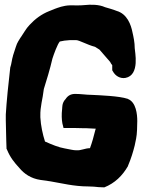

<svg xmlns="http://www.w3.org/2000/svg" viewBox="-20 -798 619 828"><path d="M5 -279 7 -192C7 -183 8 -171 8 -162V-157L10 -153C24 -119 41 -98 64 -73C84 -49 113 -28 155 -22L197 -16C245 -8 299 6 360 6L385 7L405 9L430 10C475 -8 508 -40 532 -82V-83C546 -116 554 -143 561 -171C565 -190 570 -209 571 -238C571 -249 572 -261 572 -276C572 -305 567 -357 532 -371L531 -372H530C494 -384 413 -387 373 -389H372C352 -389 330 -393 304 -393C285 -393 272 -385 263 -371C246 -354 249 -333 248 -329C245 -303 246 -283 249 -266L254 -246H302L345 -245H354L393 -243C393 -242 392 -240 391 -237C386 -215 376 -180 368 -159C347 -159 328 -148 310 -150H307C297 -150 285 -153 259 -158C234 -162 202 -175 176 -187H174V-188C164 -219 156 -256 154 -292V-297C153 -340 164 -369 169 -414C180 -449 196 -501 206 -545C212 -564 228 -608 238 -619C250 -622 264 -624 282 -625H308C322 -625 355 -605 390 -596C396 -592 401 -589 409 -584L455 -531C457 -527 460 -521 464 -517V-495L467 -490C477 -471 498 -458 521 -462C585 -474 561 -577 561 -590C561 -615 556 -638 551 -660C545 -690 529 -738 483 -751C466 -758 449 -762 433 -767C407 -779 372 -779 343 -776C326 -774 305 -775 282 -775C252 -774 231 -765 214 -759L213 -758H212L192 -750C159 -737 131 -716 108 -691C92 -675 81 -653 69 -636H68V-635C64 -627 54 -616 48 -595C46 -588 40 -570 36 -558V-557C31 -542 30 -523 24 -506V-505C17 -445 8 -358 5 -304Z"/></svg>

Font: Vapor
Style: Blk
Weight: 900
Foundry: Cannot Into Space Fonts
Version: Version 0.179